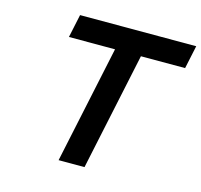

<svg xmlns="http://www.w3.org/2000/svg" viewBox="-103 -824 983 937"><g transform="rotate(15 388.0 -355.5)"><path d="M189 -710.9H775.9L751 -593.8H527.8L401.9 0H271L397 -593.8H164.1Z"/></g></svg>

Font: Tuffy
Style: BoldItalic
Weight: 700
Italic angle: -12°
Designer: Thatcher Ulrich, Karoly Barta, Michael Everson
Version: Version 001.271